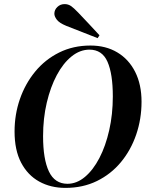

<svg xmlns="http://www.w3.org/2000/svg" viewBox="-20 -899 710 936"><path d="M299 17Q227 17 171 -14Q115 -45 83 -106Q51 -167 51 -258Q51 -341 77 -416Q103 -491 151.5 -550Q200 -609 268.5 -643Q337 -677 421 -677Q496 -677 552 -643.5Q608 -610 639 -548.5Q670 -487 670 -403Q670 -319 644 -243Q618 -167 569.5 -108.5Q521 -50 452.5 -16.5Q384 17 299 17ZM309 -3Q354 -3 394 -36.5Q434 -70 464.5 -128.5Q495 -187 512.5 -264.5Q530 -342 530 -429Q530 -539 504 -598Q478 -657 416 -657Q370 -657 329 -624Q288 -591 257 -533Q226 -475 208 -398.5Q190 -322 190 -235Q190 -123 218.5 -63Q247 -3 309 -3ZM465 -727 456 -713Q378 -743 303 -773Q269 -787 257 -803Q245 -819 245 -832Q245 -851 259.5 -865Q274 -879 295 -879Q312 -879 325.5 -870Q339 -861 361 -838Q385 -813 412.5 -783.5Q440 -754 465 -727Z"/></svg>

Font: DM Serif Display
Style: Italic
Weight: 400
Italic angle: -12°
Designer: Colophon Foundry, Frank Grießhammer
Foundry: Colophon Foundry
Version: Version 5.100; ttfautohint (v1.8.2)